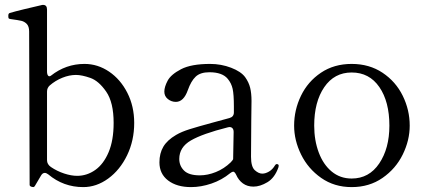

<svg xmlns="http://www.w3.org/2000/svg" viewBox="-20 -750 1745 784"><path d="M528 -248Q528 -176 499 -116Q470 -56 422 -21Q374 14 320 14Q239 14 177 -38Q169 -44 163 -44Q154 -44 148 -34L122 10Q119 14 116 14L110 13Q106 12 103.5 10Q101 8 101 5L99 -621Q99 -642 89.5 -652Q80 -662 67 -665Q54 -668 24 -672Q17 -673 15.5 -675Q14 -677 14 -683V-687Q14 -695 20 -697Q40 -703 77 -712Q114 -721 149 -729Q151 -730 156 -730Q172 -730 172 -711V-459Q172 -446 176.5 -441Q181 -436 188 -441Q249 -489 325 -489Q379 -489 425.5 -457.5Q472 -426 500 -371Q528 -316 528 -248ZM444 -248Q444 -332 413.5 -376Q383 -420 348.5 -432Q314 -444 290 -444Q263 -444 234.5 -432.5Q206 -421 183 -401Q172 -391 172 -376V-96Q172 -79 188 -68Q213 -51 242 -41.5Q271 -32 295 -32Q335 -32 369 -56Q403 -80 423.5 -128.5Q444 -177 444 -248Z M1118 -73 1117 -67Q1102 -24 1072 -6Q1042 12 1015 12Q990 12 972 -1Q954 -14 944 -37Q938 -49 932 -49Q928 -49 920 -43Q886 -15 843.5 -0.5Q801 14 760 14Q702 14 666.5 -13Q631 -40 631 -87Q631 -124 647 -151Q663 -178 699 -199Q721 -212 754.5 -222.5Q788 -233 847 -249Q900 -263 917 -268Q935 -273 935 -291V-316Q935 -364 930 -387Q925 -410 910 -428Q888 -455 835 -455Q798 -455 779 -437Q760 -419 747 -382Q730 -334 698 -334Q680 -334 665.5 -345.5Q651 -357 651 -376Q651 -395 664.5 -420.5Q678 -446 719.5 -467.5Q761 -489 838 -489Q883 -489 923.5 -473.5Q964 -458 981 -435Q996 -414 1001.5 -391.5Q1007 -369 1007 -338Q1007 -291 1006 -255L1005 -110Q1005 -69 1020.5 -55Q1036 -41 1051 -41Q1064 -41 1078.5 -49.5Q1093 -58 1103 -75Q1106 -80 1110 -80Q1118 -80 1118 -73ZM922 -87Q932 -98 932 -100V-101L934 -211Q934 -223 927.5 -228Q921 -233 910 -230Q807 -204 759.5 -176.5Q712 -149 712 -101Q712 -73 731.5 -53.5Q751 -34 796 -34Q828 -34 861.5 -47.5Q895 -61 922 -87Z M1181 -237Q1181 -301 1209 -359Q1237 -417 1290.5 -453Q1344 -489 1416 -489Q1488 -489 1542 -453Q1596 -417 1624.5 -359Q1653 -301 1653 -237Q1653 -177 1624.5 -119Q1596 -61 1542 -23.5Q1488 14 1416 14Q1345 14 1291.5 -23.5Q1238 -61 1209.5 -119Q1181 -177 1181 -237ZM1570 -237Q1570 -335 1529 -394.5Q1488 -454 1416 -454Q1345 -454 1304 -394Q1263 -334 1263 -237Q1263 -177 1281.5 -127.5Q1300 -78 1334.5 -49.5Q1369 -21 1416 -21Q1487 -21 1528.5 -82.5Q1570 -144 1570 -237Z"/></svg>

Font: Shippori Mincho B1
Style: Regular
Weight: 400
Designer: FONTDASU
Foundry: FONTDASU / Google Inc. / but / Adobe
Version: Version 3.110; ttfautohint (v1.8.3)